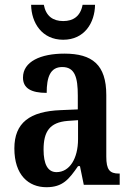

<svg xmlns="http://www.w3.org/2000/svg" viewBox="-20 -772 551 802"><path d="M244 -606C333 -606 376 -677 377 -752H325C316 -704 286 -684 244 -684C202 -684 172 -704 163 -752H110C111 -677 155 -606 244 -606ZM174 10C242 10 268 -23 306 -78H314L330 0H480V-47H477C438 -47 424 -63 424 -118V-375C424 -502 365 -548 249 -548C150 -548 76 -515 76 -448C76 -404 109 -384 175 -384C175 -450 190 -492 240 -492C293 -492 305 -448 305 -373V-315L234 -312C104 -307 40 -259 40 -152C40 -41 99 10 174 10ZM216 -53C179 -53 162 -87 162 -147C162 -222 187 -261 263 -267L306 -270V-191C306 -110 271 -53 216 -53Z"/></svg>

Font: Noto Serif Myanmar Condensed SemiBold
Style: Regular
Weight: 600
Width: 3
Designer: Ben Mitchell and the Monotype Design Team
Foundry: Monotype Imaging Inc.
Version: Version 2.106